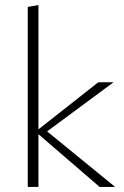

<svg xmlns="http://www.w3.org/2000/svg" viewBox="-20 -734 486 754"><path d="M432 0H371L131 -207V0H89V-707L131 -714V-226L366 -411H426L165 -218Z"/></svg>

Font: EauTest Light
Style: Regular
Weight: 300
Designer: Christian Thalmann (Catharsis Fonts)
Version: Version 0.001;PS 000.001;hotconv 1.0.88;makeotf.lib2.5.64775